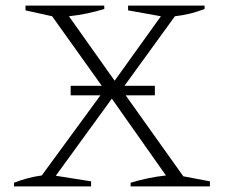

<svg xmlns="http://www.w3.org/2000/svg" viewBox="-20 -665 804 685"><path d="M30 0V-13Q78 -32 129 -39L353 -345L166 -607L71 -628V-645H352V-633Q291 -614 226 -607L389 -377L554 -607L437 -628V-645H710V-633Q659 -613 604 -607L414 -345L634 -36L729 -18V0H446V-13Q508 -32 572 -39L379 -313L179 -38L305 -18V0ZM232.1 -359H532.5V-325H232.1Z"/></svg>

Font: Piazzolla ExtraLight
Style: Regular
Weight: 200
Designer: Juan Pablo del Peral
Foundry: Huerta Tipografica
Version: Version 1.330